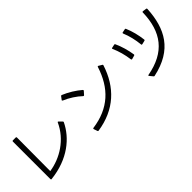

<svg xmlns="http://www.w3.org/2000/svg" viewBox="134 -1713 2698 2698"><g transform="rotate(-45 1482.5 -364.0)"><path d="M204 9C204 17 208 22 216 21C578 -18 802 -212 903 -423C906 -429 905 -434 900 -439L856 -483C850 -490 844 -488 840 -480C733 -245 506 -105 282 -72L285 -737C285 -745 281 -749 273 -749H216C208 -749 204 -745 204 -737Z M1414 -537C1419 -543 1418 -549 1413 -554C1343 -615 1245 -676 1152 -714C1146 -717 1140 -715 1136 -710L1102 -665C1097 -659 1099 -653 1107 -649C1197 -612 1290 -551 1355 -489C1361 -484 1367 -484 1372 -490ZM1150 -2C1152 5 1157 8 1164 7C1529 -48 1756 -265 1862 -595C1864 -602 1862 -607 1856 -610L1806 -640C1799 -644 1793 -642 1790 -634C1688 -314 1485 -119 1140 -72C1132 -71 1129 -66 1131 -58Z M2513 -431C2521 -433 2524 -438 2523 -445C2511 -542 2487 -644 2448 -733C2446 -740 2441 -743 2433 -741L2380 -730C2372 -728 2370 -722 2373 -715C2410 -627 2434 -525 2443 -427C2444 -419 2449 -416 2457 -418ZM2251 14C2255 19 2260 21 2266 19C2695 -73 2839 -346 2859 -719C2860 -727 2856 -731 2848 -732L2791 -740C2783 -741 2778 -737 2778 -729C2769 -351 2598 -122 2215 -52C2205 -50 2203 -44 2209 -37ZM2263 -386C2271 -388 2274 -392 2273 -400C2258 -497 2229 -600 2189 -686C2186 -692 2181 -695 2174 -693L2123 -682C2114 -680 2111 -675 2115 -667C2154 -580 2181 -481 2194 -381C2196 -373 2201 -369 2209 -371Z"/></g></svg>

Font: LINE Seed JP App_OTF Regular
Style: Regular
Weight: 400
Designer: LY Corporation & Fontrix & Fontworks
Version: Version 1.002